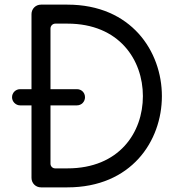

<svg xmlns="http://www.w3.org/2000/svg" viewBox="-20 -819 779 829"><path d="M157 -799C134 -799 116 -781 116 -758V-51C116 -28 134 -10 157 -10H271C547 -10 679 -210 679 -404C679 -597 547 -799 271 -799ZM271 -717C495 -717 597 -560 597 -404C597 -247 495 -92 271 -92H218C207 -92 198 -101 198 -112V-696C198 -707 207 -717 219 -717ZM32 -399C32 -380 48 -364 67 -364H312C332 -364 347 -380 347 -399C347 -419 332 -434 312 -434H67C48 -434 32 -419 32 -399Z"/></svg>

Font: Fabada
Style: Regular
Weight: 400
Designer: deFharo
Foundry: deFharo.com
Version: Version 4.000 2011 initial release